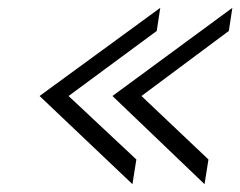

<svg xmlns="http://www.w3.org/2000/svg" viewBox="-20 -527 613 490"><path d="M81 -282 318 -57 328 -120 155 -282 380 -448 389 -507ZM267 -282 502 -57 512 -120 341 -282 564 -448 573 -507Z"/></svg>

Font: Charger Sport
Style: LitObl
Weight: 300
Designer: Jasper
Foundry: Cannot Into Space Fonts
Version: Version 1.1